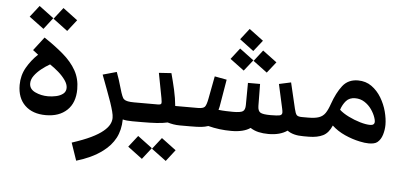

<svg xmlns="http://www.w3.org/2000/svg" viewBox="-53 -691 2203 1042"><g transform="rotate(5 1048.0 -170.5)"><path d="M283.7 -457.5 204.1 -517.1 252.9 -579.6 332.5 -520ZM154.3 -457.5 74.2 -517.1 123 -579.6 202.6 -520ZM207.5 7.8Q135.3 7.8 93.8 -32.2Q52.2 -72.3 52.2 -143.1Q52.2 -195.3 77.1 -238.8Q102.1 -282.2 137.7 -315.4L108.4 -337.9L164.6 -411.1Q225.1 -371.1 270.5 -332Q315.9 -293 340.8 -248.5Q365.7 -204.1 365.7 -147.5Q365.7 -73.2 323 -32.7Q280.3 7.8 207.5 7.8ZM108.4 -156.7Q108.4 -125.5 140.6 -110.4Q172.9 -95.2 210.9 -95.2Q232.4 -95.2 254.9 -100.1Q277.3 -105 292.5 -116.9Q307.6 -128.9 307.6 -149.4Q307.6 -168.9 292.5 -190.7Q277.3 -212.4 254.2 -232.7Q231 -252.9 207 -268.6Q183.6 -255.4 160.9 -237.3Q138.2 -219.2 123.3 -198.7Q108.4 -178.2 108.4 -156.7Z M625 -113.8Q637.7 -103 678.7 -103Q696.3 -103 703.6 -91.3Q710.9 -79.6 710.9 -50.3Q710.9 0 678.7 0Q646 0 626 -5.4Q625 53.2 602.1 96.4Q579.1 139.6 535.6 171.9Q505.4 194.8 468.3 211.9Q431.2 229 393.6 239.7L360.8 144Q423.8 123.5 464.1 104Q504.4 84.5 528.3 64.5Q550.3 46.4 560.3 28.1Q570.3 9.8 570.3 -8.8Q570.3 -23.4 564.9 -43.7Q559.6 -64 550.3 -91.8Q541.5 -116.2 526.9 -156.2Q512.2 -196.3 496.1 -238.3L571.3 -259.3Q578.1 -241.7 585.4 -219.2Q592.8 -196.8 598.1 -177.2Q604 -158.2 606.4 -149.7Q608.9 -141.1 612.8 -132.3Q617.7 -119.1 625 -113.8Z M877.9 198.7 797.9 139.2 846.7 76.7 926.3 136.2ZM748 198.7 668.5 139.2 717.3 76.7 796.9 136.2ZM678.7 0Q646.5 0 646.5 -50.3Q646.5 -79.6 653.8 -91.3Q661.1 -103 678.7 -103H808.6Q824.2 -103 826.9 -109.1Q829.6 -115.2 825.2 -138.2L799.3 -274.4L867.2 -278.8Q878.9 -235.8 889.2 -190.4Q899.4 -145 903.3 -103H949.7Q967.3 -103 974.4 -91.3Q981.4 -79.6 981.4 -50.3Q981.4 0 949.7 0H937.5Q918.9 0 901.6 -2.9Q884.3 -5.9 870.1 -10.3Q845.7 -4.4 810.5 -2.2Q775.4 0 727.1 0Z M1227.1 -444.3 1304.2 -386.7 1256.8 -326.7 1180.2 -383.8ZM1352.5 -444.3 1429.7 -386.7 1382.3 -326.7 1305.7 -383.8ZM1269.5 -554.7 1346.7 -497.1 1299.3 -437 1222.7 -494.6ZM949.7 0Q917.5 0 917.5 -50.3Q917.5 -79.6 924.8 -91.3Q932.1 -103 949.7 -103H1026.4Q1055.7 -103 1064.5 -113.5Q1073.2 -124 1079.6 -158.2L1103 -281.7L1168.9 -269.5L1147 -139.6Q1145.5 -129.4 1143.6 -120.1Q1141.6 -110.8 1139.2 -102.5Q1160.2 -100.1 1181.2 -99.4Q1202.1 -98.6 1218.3 -98.6Q1259.8 -98.6 1272.2 -107.2Q1284.7 -115.7 1284.7 -141.6L1285.6 -262.2H1351.6L1353 -142.1Q1353.5 -115.2 1367.4 -106.9Q1381.3 -98.6 1422.9 -98.6Q1440.9 -98.6 1451.9 -99.4Q1462.9 -100.1 1469.7 -101.1Q1485.8 -104 1485.8 -117.7Q1485.8 -126 1482.4 -140.6L1453.6 -271L1518.6 -285.2L1551.8 -144.5Q1557.6 -119.1 1564.7 -111.1Q1571.8 -103 1594.2 -103H1610.4Q1627.9 -103 1635.3 -91.3Q1642.6 -79.6 1642.6 -50.3Q1642.6 0 1610.4 0Q1554.2 0.5 1522.5 -22.9Q1483.9 4.4 1419.9 4.4Q1390.6 4.4 1366.2 -1.2Q1341.8 -6.8 1321.3 -20Q1285.2 5.4 1217.3 5.4Q1152.3 5.4 1091.8 -10.3Q1074.2 -4.4 1054.4 -2.2Q1034.7 0 993.7 0Z M1610.4 0Q1578.1 0 1578.1 -50.3Q1578.1 -79.6 1585.4 -91.3Q1592.8 -103 1610.4 -103H1627Q1664.6 -103 1686 -110.6Q1707.5 -118.2 1720.2 -136.7Q1732.9 -155.3 1744.1 -188Q1765.6 -249.5 1795.9 -288.6Q1826.2 -327.6 1879.9 -327.6Q1922.4 -327.6 1954.1 -304.9Q1985.8 -282.2 2007.1 -246.8Q2028.3 -211.4 2038.6 -172.4Q2048.8 -133.3 2048.8 -100.6Q2048.8 -73.2 2040.5 -46.1Q2032.2 -19 2013.7 -3.9Q2005.9 2.4 1993.9 5.1Q1981.9 7.8 1967.3 7.8Q1945.3 7.8 1917 1.5Q1877 -6.8 1835.9 -25.1Q1794.9 -43.5 1764.6 -71.8Q1747.1 -30.3 1717 -15.4Q1687 -0.5 1640.6 0ZM1873 -230Q1841.3 -230 1823.5 -209.7Q1805.7 -189.5 1796.4 -160.6Q1815.9 -142.6 1847.2 -127.2Q1878.4 -111.8 1910.6 -102.3Q1942.9 -92.8 1965.8 -92.8Q1989.7 -92.8 1989.7 -112.3Q1989.7 -120.6 1985.4 -133.3Q1978 -156.2 1962.4 -178.5Q1946.8 -200.7 1924.1 -215.3Q1901.4 -230 1873 -230Z"/></g></svg>

Font: Markazi Text SemiBold
Style: Regular
Weight: 600
Designer: Borna Izadpanah (Arabic designer), Fiona Ross (Arabic design director) and Florian Runge (Latin designer)
Foundry: Borna Izadpanah and Florian Runge
Version: Version 1.001; ttfautohint (v1.8.3)